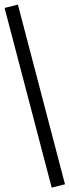

<svg xmlns="http://www.w3.org/2000/svg" viewBox="-32 -772 309 854"><path d="M197.9 62.5 -11.6 -736.7 47.6 -751.5 257.1 47.7Z"/></svg>

Font: Nunito Sans 12pt ExtraLight Condensed
Style: Regular
Weight: 200
Width: 3
Version: Version 3.101;gftools[0.9.27]